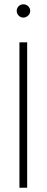

<svg xmlns="http://www.w3.org/2000/svg" viewBox="-20 -877 218 897"><path d="M88.9 -856.9Q102.1 -856.9 111.6 -847.9Q121.1 -838.9 121.1 -826.2Q121.1 -813.5 111.3 -804.2Q101.6 -794.9 88.9 -794.9Q76.2 -794.9 67.1 -804.2Q58.1 -813.5 58.1 -826.2Q58.1 -838.9 67.1 -847.9Q76.2 -856.9 88.9 -856.9ZM106.9 0H70.8V-679.2H106.9Z"/></svg>

Font: RawengulkPcs
Style: Regular
Weight: 400
Version: Version 0.92